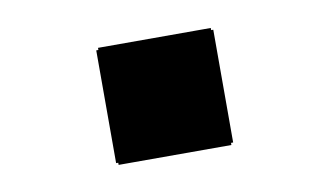

<svg xmlns="http://www.w3.org/2000/svg" viewBox="-38 -563 606 353"><g transform="rotate(-10 265.0 -386.0)"><path d="M155.5 -280.5V-491H374V-280.5ZM159.5 -276.5V-495H370V-276.5Z"/></g></svg>

Font: Bodoni Moda 11pt
Style: Bold
Weight: 700
Designer: Owen Earl
Foundry: indestructible type
Version: Version 2.004